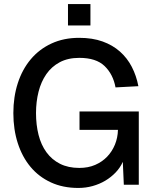

<svg xmlns="http://www.w3.org/2000/svg" viewBox="-20 -913 757 949"><path d="M367 16Q291 16 231.5 -11.5Q172 -39 131 -88Q90 -137 68 -205Q46 -273 46 -354Q46 -434 68 -502Q90 -570 132 -620Q174 -670 234.5 -698Q295 -726 371 -726Q437 -726 487 -708Q537 -690 573 -658Q609 -626 631.5 -582.5Q654 -539 664 -487L551 -481Q539 -546 497 -586.5Q455 -627 372 -627Q316 -627 275.5 -605.5Q235 -584 209 -546.5Q183 -509 170.5 -459.5Q158 -410 158 -354Q158 -296 170.5 -246.5Q183 -197 209.5 -160.5Q236 -124 276.5 -103.5Q317 -83 372 -83Q416 -83 450.5 -98Q485 -113 509.5 -138.5Q534 -164 548 -198Q562 -232 563 -271H373V-362H666V0H592L587 -113Q574 -84 551.5 -60.5Q529 -37 500.5 -20Q472 -3 438 6.5Q404 16 367 16ZM316 -787V-893H427V-787Z"/></svg>

Font: Geist Med
Style: Regular
Weight: 400
Designer: Basement.studio, Andrés Briganti, Mateo Zaragoza
Foundry: Basement.studio, Vercel, Andrés Briganti, Guido Ferreyra, Mateo Zaragoza
Version: Version 1.401